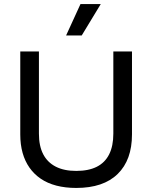

<svg xmlns="http://www.w3.org/2000/svg" viewBox="-20 -914 751 947"><path d="M356 13Q302 13 258 1.5Q214 -10 181 -32.5Q148 -55 125.5 -87Q103 -119 91.5 -160Q80 -201 80 -251V-660H172V-255Q172 -194 193 -153.5Q214 -113 255 -92Q296 -71 356 -71Q417 -71 457.5 -91.5Q498 -112 518.5 -153Q539 -194 539 -255V-660H631V-251Q631 -125 560.5 -56Q490 13 356 13ZM383 -739H306L377 -894H477Z"/></svg>

Font: Bricolage Grotesque 16pt
Style: Regular
Weight: 400
Version: Version 1.001;gftools[0.9.33.dev8+g029e19f]